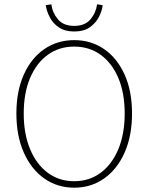

<svg xmlns="http://www.w3.org/2000/svg" viewBox="-20 -858 688 890"><path d="M324 12Q246 12 185.5 -30.5Q125 -73 90.5 -150.5Q56 -228 56 -332Q56 -436 90.5 -512.5Q125 -589 185.5 -630.5Q246 -672 324 -672Q402 -672 462.5 -630.5Q523 -589 557.5 -512.5Q592 -436 592 -332Q592 -228 557.5 -150.5Q523 -73 462.5 -30.5Q402 12 324 12ZM324 -18Q394 -18 446.5 -57Q499 -96 528.5 -166.5Q558 -237 558 -332Q558 -427 528.5 -496.5Q499 -566 446.5 -604Q394 -642 324 -642Q254 -642 201.5 -604Q149 -566 119.5 -496.5Q90 -427 90 -332Q90 -237 119.5 -166.5Q149 -96 201.5 -57Q254 -18 324 -18ZM324 -712Q281 -712 253 -731Q225 -750 210.5 -778.5Q196 -807 192 -834L218 -838Q223 -799 248.5 -768.5Q274 -738 324 -738Q374 -738 399.5 -768.5Q425 -799 430 -838L456 -834Q453 -807 438 -778.5Q423 -750 395.5 -731Q368 -712 324 -712Z"/></svg>

Font: Source Sans 3
Style: Regular
Weight: 200
Designer: Paul D. Hunt
Foundry: Adobe
Version: Version 3.046;hotconv 1.0.118;makeotfexe 2.5.65603